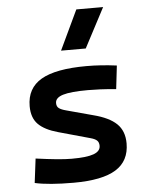

<svg xmlns="http://www.w3.org/2000/svg" viewBox="-56 -841 697 896"><g transform="rotate(-5 293.0 -392.5)"><path d="M252.9 9.8Q136.7 9.8 71.3 -4.9L85.4 -118.2Q142.6 -110.4 183.6 -106.4Q224.6 -102.5 252.9 -102.5Q324.2 -102.5 356.2 -114.3Q388.2 -126 388.2 -151.4Q388.2 -168 378.9 -176.5Q369.6 -185.1 349.6 -190.4L200.7 -231.9Q138.7 -249 108.9 -279.1Q79.1 -309.1 79.1 -363.8Q79.1 -448.2 147.2 -487.8Q215.3 -527.3 359.4 -527.3Q394 -527.3 428.7 -524.9Q463.4 -522.5 501 -517.6L488.3 -408.2Q445.8 -412.1 413.8 -413.6Q381.8 -415 356.4 -415Q275.4 -415 239.3 -403.8Q203.1 -392.6 203.1 -367.7Q203.1 -351.1 213.9 -343.3Q224.6 -335.4 247.1 -329.6L372.1 -295.9Q444.8 -277.3 479.7 -243.7Q514.6 -210 514.6 -151.9Q514.6 -69.3 450.9 -29.8Q387.2 9.8 252.9 9.8ZM247.6 -609.4 335.4 -794.9H460.9L363.3 -609.4Z"/></g></svg>

Font: Cascadia Mono PL SemiBold
Style: Regular
Weight: 600
Monospace: yes
Designer: Aaron Bell
Foundry: Saja Typeworks
Version: Version 2404.023; ttfautohint (v1.8.4)